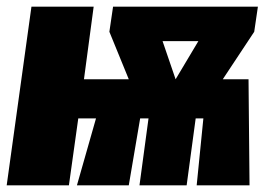

<svg xmlns="http://www.w3.org/2000/svg" viewBox="-32 -554 809 574"><path d="M739 -534 728 -459 634 -317H711L714 0H556L576 -200H553L526 0H385L412 -200H387L353 0H198L255 -200H202L174 0H-12L62 -534H248L219 -317H353L295 -459L306 -534ZM454 -431 493 -317 561 -431Z"/></svg>

Font: Fira Sans Extra Condensed Black
Style: Italic
Weight: 900
Width: 3
Italic angle: -8°
Designer: Carrois Corporate & Edenspiekermann AG
Foundry: Carrois Corporate GbR & Edenspiekermann AG
Version: Version 4.203